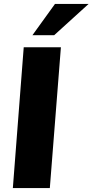

<svg xmlns="http://www.w3.org/2000/svg" viewBox="-20 -951 468 971"><path d="M100 -712H288L232 0H45ZM144 -773 258 -931H428L254 -773Z"/></svg>

Font: Muli Black
Style: Italic
Weight: 900
Italic angle: -4.541°
Designer: Vernon Adams
Foundry: Vernon Adams
Version: Version 2.001